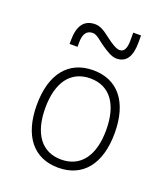

<svg xmlns="http://www.w3.org/2000/svg" viewBox="-143 -883 872 995"><g transform="rotate(20 293.0 -385.5)"><path d="M293 9.8C428.7 9.8 507.8 -87.9 507.8 -258.8C507.8 -429.7 428.7 -527.3 293 -527.3C157.2 -527.3 78.1 -429.7 78.1 -258.8C78.1 -87.9 157.2 9.8 293 9.8ZM293 -35.2C186 -35.2 125 -116.2 125 -258.8C125 -401.4 186 -482.4 293 -482.4C399.9 -482.4 460.9 -401.4 460.9 -258.8C460.9 -116.2 399.9 -35.2 293 -35.2ZM129.9 -613.3H173.8V-637.7C173.8 -685.1 190.9 -708 224.6 -708C246.1 -708 268.6 -685.1 291 -668.9C325.7 -644.5 356.4 -625 382.8 -625C436.5 -625 462.9 -664.1 462.9 -742.2V-781.2H419.9V-737.3C419.9 -693.4 407.7 -671.9 383.8 -671.9C367.2 -671.9 341.3 -686 305.2 -713.9C276.9 -735.8 251 -754.9 220.7 -754.9C160.2 -754.9 129.9 -714.4 129.9 -632.8Z"/></g></svg>

Font: Cascadia Code PL ExtraLight
Style: Regular
Weight: 200
Monospace: yes
Designer: Aaron Bell
Foundry: Saja Typeworks
Version: Version 2404.023